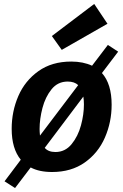

<svg xmlns="http://www.w3.org/2000/svg" viewBox="-20 -857 623 970"><path d="M577 -596 495 -488Q544 -433 544 -328Q544 -240 510 -162Q476 -84 408 -36Q340 12 243 12Q178 12 135 -11L56 93L3 59L85 -50Q39 -106 39 -206Q39 -294 72.5 -371.5Q106 -449 174 -497.5Q242 -546 340 -546Q400 -546 445 -525L525 -630ZM180 -205Q180 -192 182 -172L375 -427Q356 -445 322 -445Q272 -445 240.5 -406Q209 -367 194.5 -311.5Q180 -256 180 -205ZM404 -329Q404 -351 401 -369L206 -110Q224 -89 260 -89Q309 -89 341.5 -128.5Q374 -168 389 -223.5Q404 -279 404 -329ZM523 -737 292 -605 242 -675 456 -837Z"/></svg>

Font: Bitter Pro
Style: Bold Italic
Weight: 700
Italic angle: -9°
Designer: Sol Matas, and Bitter project Authors
Foundry: Sol Matas
Version: Version 1.010